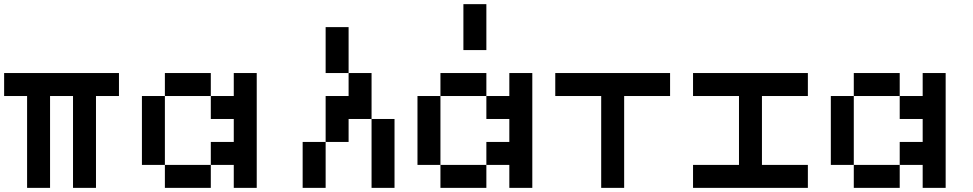

<svg xmlns="http://www.w3.org/2000/svg" viewBox="-20 -909 4707 929"><path d="M222.2 -444.4V0H111.1V-444.4H0V-555.6H555.6V-444.4H444.4V0H333.3V-444.4Z M777.8 -111.1H666.7V-444.4H777.8ZM1111.1 -333.3H1000V-444.4H1111.1V-555.6H1222.2V0H1111.1V-111.1H1000V-222.2H1111.1ZM1000 0H777.8V-111.1H1000ZM1000 -444.4H777.8V-555.6H1000Z M1666.7 -555.6H1555.6V-777.8H1666.7ZM1666.7 -444.4V-555.6H1777.8V-333.3H1666.7V-222.2H1555.6V-444.4ZM1555.6 0H1444.4V-222.2H1555.6ZM1888.9 0H1777.8V-333.3H1888.9Z M2111.1 -111.1H2000V-444.4H2111.1ZM2444.4 -333.3H2333.3V-444.4H2444.4V-555.6H2555.6V0H2444.4V-111.1H2333.3V-222.2H2444.4ZM2333.3 0H2111.1V-111.1H2333.3ZM2333.3 -444.4H2111.1V-555.6H2333.3ZM2333.3 -666.7H2222.2V-888.9H2333.3Z M3222.2 -555.6V-444.4H3000V0H2888.9V-444.4H2666.7V-555.6Z M3555.6 -444.4H3333.3V-555.6H3888.9V-444.4H3666.7V-111.1H3888.9V0H3333.3V-111.1H3555.6Z M4111.1 -111.1H4000V-444.4H4111.1ZM4444.4 -333.3H4333.3V-444.4H4444.4V-555.6H4555.6V0H4444.4V-111.1H4333.3V-222.2H4444.4ZM4333.3 0H4111.1V-111.1H4333.3ZM4333.3 -444.4H4111.1V-555.6H4333.3Z"/></svg>

Font: Pixeloid Mono
Style: Regular
Weight: 400
Monospace: yes
Designer: GGBotNet
Foundry: GGBotNet
Version: 0.5